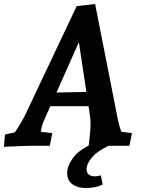

<svg xmlns="http://www.w3.org/2000/svg" viewBox="-20 -736 738 969"><path d="M5 -57 55 -68Q70 -90 86.5 -118Q103 -146 111 -164L367 -705L460 -716L575 -132Q581 -102 592 -71L646 -64L633 0H528Q471 26 444 58.5Q417 91 417 117Q417 136 428.5 145Q440 154 459 154Q472 154 489 149L498 196Q460 213 414 213Q372 213 345.5 194Q319 175 319 137Q319 103 345.5 65Q372 27 428 -2Q437 -76 437 -113Q437 -128 435 -144L427 -200H234L200 -124Q191 -103 186 -71L244 -64L231 0H127Q105 0 0 5ZM416 -272 378 -523 265 -269Z"/></svg>

Font: Andada Pro
Style: Bold Italic
Weight: 700
Italic angle: -7°
Designer: Carolina Giovagnoli
Foundry: Huerta Tipografica
Version: Version 3.005; ttfautohint (v1.8.4)